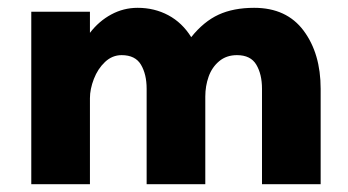

<svg xmlns="http://www.w3.org/2000/svg" viewBox="-20 -471 890 491"><path d="M60 -441H210V-387Q233 -417 264.5 -434Q296 -451 332 -451Q375 -451 410.5 -432Q446 -413 469 -376Q501 -416 539 -433.5Q577 -451 630 -451Q713 -451 756.5 -392.5Q800 -334 800 -244V0H650V-244Q650 -281 635.5 -305.5Q621 -330 586 -330Q559 -330 540.5 -314.5Q522 -299 513.5 -275Q505 -251 505 -224V0H355V-244Q355 -281 340.5 -305.5Q326 -330 291 -330Q267 -330 248.5 -312.5Q230 -295 220 -269Q210 -243 210 -220V0H60Z"/></svg>

Font: Teachers[wght]
Style: Regular
Weight: 400
Designer: Alfredo Marco Pradil & Chank Diesel
Version: Version 1.000;Glyphs 3.1.2 (3151)